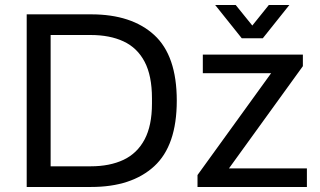

<svg xmlns="http://www.w3.org/2000/svg" viewBox="-20 -743 1271 763"><path d="M86.1 0V-686H342.3Q503.2 -686 592.9 -603.9Q682.5 -521.8 682.5 -343Q682.5 -164.7 592.9 -82.4Q503.2 0 342.3 0ZM181.2 -82.1H340.4Q415.9 -82.1 470.5 -107.7Q525.1 -133.4 554.5 -188.6Q583.9 -243.8 583.9 -331.5V-352.1Q583.9 -442.2 554.7 -497.6Q525.5 -553.1 470.9 -578.5Q416.4 -603.9 340.4 -603.9H181.2ZM764.9 0V-47.4L1057.5 -452.2H786V-526H1183.6V-480.1L889.9 -73.8H1199.6V0ZM835.2 -723H916.8L1004.6 -614.4L960.5 -613.9L1048.2 -723H1129.8L1024.4 -591H940.7Z"/></svg>

Font: Archivo Variable SemiBold
Style: Regular
Weight: 600
Designer: Hector Gatti
Foundry: Omnibus-Type
Version: Version 2.001